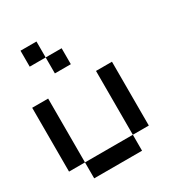

<svg xmlns="http://www.w3.org/2000/svg" viewBox="-205 -1024 1077 1158"><g transform="rotate(-30 333.5 -444.5)"><path d="M111.1 -111.1H0V-555.6H111.1ZM555.6 -111.1H444.4V-555.6H555.6ZM444.4 0H111.1V-111.1H444.4ZM222.2 -777.8H111.1V-888.9H222.2ZM333.3 -666.7H222.2V-777.8H333.3Z"/></g></svg>

Font: Pixeloid Mono
Style: Regular
Weight: 400
Monospace: yes
Designer: GGBotNet
Foundry: GGBotNet
Version: 0.5